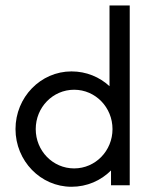

<svg xmlns="http://www.w3.org/2000/svg" viewBox="-20 -687 568 712"><path d="M245.1 5.6C302.8 5.6 354.2 -17.4 391.7 -54.9V0H461.1V-666.7H386.1V-367.4C349.3 -401.4 300 -422.2 245.1 -422.2C130.6 -422.2 37.5 -326.4 37.5 -208.3C37.5 -90.3 130.6 5.6 245.1 5.6ZM254.9 -62.5C175.7 -62.5 112.5 -127.8 112.5 -208.3C112.5 -288.9 175.7 -354.2 254.9 -354.2C334 -354.2 397.2 -288.9 397.2 -208.3C397.2 -127.8 334 -62.5 254.9 -62.5Z"/></svg>

Font: Afacad
Style: Regular
Weight: 400
Designer: Kristian Moeller
Foundry: Dicotype
Version: Version 1.000